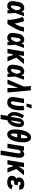

<svg xmlns="http://www.w3.org/2000/svg" viewBox="2493 -3292 1014 6040"><g transform="rotate(90 3000.0 -272.0)"><path d="M176 8Q147 8 120.5 1Q94 -6 72.5 -22Q51 -38 38 -61.5Q25 -85 19.5 -112Q14 -139 15 -167.5Q16 -196 21 -225L41 -345Q45 -368 52 -391Q59 -414 71.5 -435.5Q84 -457 102 -475.5Q120 -494 142 -506Q164 -518 188 -523Q212 -528 235 -528Q257 -528 276.5 -521.5Q296 -515 311 -502Q326 -489 336.5 -472Q347 -455 354 -436Q360 -457 367 -478Q374 -499 381 -520H488Q463 -452 439 -384Q415 -316 389 -249Q394 -187 397 -124.5Q400 -62 404 0H297Q298 -17 298 -34Q298 -51 298 -68Q287 -53 274 -39Q261 -25 245 -14.5Q229 -4 211 2Q193 8 176 8ZM176 -106Q193 -106 209 -116.5Q225 -127 236.5 -141.5Q248 -156 256.5 -172Q265 -188 272.5 -204Q280 -220 287 -236.5Q294 -253 299 -269Q299 -284 297.5 -298.5Q296 -313 293.5 -327.5Q291 -342 288 -356Q285 -370 279 -383Q273 -396 261.5 -405Q250 -414 235 -414Q221 -414 210 -403.5Q199 -393 192 -380Q185 -367 181.5 -353.5Q178 -340 176 -326L156 -206Q154 -196 153 -186.5Q152 -177 151.5 -167.5Q151 -158 151.5 -148.5Q152 -139 154 -130Q156 -121 161 -113.5Q166 -106 176 -106Z M599 0Q606 -43 602.5 -85.5Q599 -128 592.5 -169Q586 -210 578.5 -250.5Q571 -291 561 -331Q551 -371 539.5 -410.5Q528 -450 515 -488L642 -528Q670 -456 689 -379.5Q708 -303 722 -225Q739 -254 755 -284Q771 -314 785 -344Q799 -374 810.5 -405Q822 -436 827 -468L836 -520H974L965 -468Q958 -427 942.5 -386.5Q927 -346 908.5 -306.5Q890 -267 869.5 -228Q849 -189 827 -151Q805 -113 782.5 -75Q760 -37 737 0Z M1176 8Q1147 8 1120.5 1Q1094 -6 1072.5 -22Q1051 -38 1038 -61.5Q1025 -85 1019.5 -112Q1014 -139 1015 -167.5Q1016 -196 1021 -225L1041 -345Q1045 -368 1052 -391Q1059 -414 1071.5 -435.5Q1084 -457 1102 -475.5Q1120 -494 1142 -506Q1164 -518 1188 -523Q1212 -528 1235 -528Q1257 -528 1276.5 -521.5Q1296 -515 1311 -502Q1326 -489 1336.5 -472Q1347 -455 1354 -436Q1360 -457 1367 -478Q1374 -499 1381 -520H1488Q1463 -452 1439 -384Q1415 -316 1389 -249Q1394 -187 1397 -124.5Q1400 -62 1404 0H1297Q1298 -17 1298 -34Q1298 -51 1298 -68Q1287 -53 1274 -39Q1261 -25 1245 -14.5Q1229 -4 1211 2Q1193 8 1176 8ZM1176 -106Q1193 -106 1209 -116.5Q1225 -127 1236.5 -141.5Q1248 -156 1256.5 -172Q1265 -188 1272.5 -204Q1280 -220 1287 -236.5Q1294 -253 1299 -269Q1299 -284 1297.5 -298.5Q1296 -313 1293.5 -327.5Q1291 -342 1288 -356Q1285 -370 1279 -383Q1273 -396 1261.5 -405Q1250 -414 1235 -414Q1221 -414 1210 -403.5Q1199 -393 1192 -380Q1185 -367 1181.5 -353.5Q1178 -340 1176 -326L1156 -206Q1154 -196 1153 -186.5Q1152 -177 1151.5 -167.5Q1151 -158 1151.5 -148.5Q1152 -139 1154 -130Q1156 -121 1161 -113.5Q1166 -106 1176 -106Z M1768 0 1709 -179 1677 -140 1654 0H1516L1602 -520H1740L1712 -351L1836 -520H1996L1795 -281L1910 0Z M2176 8Q2147 8 2120.5 1Q2094 -6 2072.5 -22Q2051 -38 2038 -61.5Q2025 -85 2019.5 -112Q2014 -139 2015 -167.5Q2016 -196 2021 -225L2041 -345Q2045 -368 2052 -391Q2059 -414 2071.5 -435.5Q2084 -457 2102 -475.5Q2120 -494 2142 -506Q2164 -518 2188 -523Q2212 -528 2235 -528Q2257 -528 2276.5 -521.5Q2296 -515 2311 -502Q2326 -489 2336.5 -472Q2347 -455 2354 -436Q2360 -457 2367 -478Q2374 -499 2381 -520H2488Q2463 -452 2439 -384Q2415 -316 2389 -249Q2394 -187 2397 -124.5Q2400 -62 2404 0H2297Q2298 -17 2298 -34Q2298 -51 2298 -68Q2287 -53 2274 -39Q2261 -25 2245 -14.5Q2229 -4 2211 2Q2193 8 2176 8ZM2176 -106Q2193 -106 2209 -116.5Q2225 -127 2236.5 -141.5Q2248 -156 2256.5 -172Q2265 -188 2272.5 -204Q2280 -220 2287 -236.5Q2294 -253 2299 -269Q2299 -284 2297.5 -298.5Q2296 -313 2293.5 -327.5Q2291 -342 2288 -356Q2285 -370 2279 -383Q2273 -396 2261.5 -405Q2250 -414 2235 -414Q2221 -414 2210 -403.5Q2199 -393 2192 -380Q2185 -367 2181.5 -353.5Q2178 -340 2176 -326L2156 -206Q2154 -196 2153 -186.5Q2152 -177 2151.5 -167.5Q2151 -158 2151.5 -148.5Q2152 -139 2154 -130Q2156 -121 2161 -113.5Q2166 -106 2176 -106Z M2480 0 2704 -522 2698 -593Q2696 -629 2692 -664.5Q2688 -700 2681 -735H2822L2890 0H2749L2746 -343L2621 0Z M3211 8Q3181 8 3152.5 2Q3124 -4 3100.5 -19Q3077 -34 3061.5 -57Q3046 -80 3038.5 -107.5Q3031 -135 3031.5 -165Q3032 -195 3037 -225L3086 -520H3224L3172 -206Q3170 -195 3169 -184.5Q3168 -174 3168.5 -163.5Q3169 -153 3171 -143Q3173 -133 3178 -124.5Q3183 -116 3191.5 -111Q3200 -106 3211 -106Q3223 -106 3234.5 -114.5Q3246 -123 3254 -134Q3262 -145 3268 -156.5Q3274 -168 3278.5 -180.5Q3283 -193 3287 -205.5Q3291 -218 3294 -230Q3297 -242 3299.5 -254.5Q3302 -267 3304 -280Q3314 -338 3315 -396Q3316 -454 3310 -511L3447 -521Q3453 -458 3451.5 -393.5Q3450 -329 3439 -264Q3434 -234 3426 -203Q3418 -172 3405 -142.5Q3392 -113 3373.5 -85Q3355 -57 3329.5 -35.5Q3304 -14 3273 -3Q3242 8 3211 8ZM3238 -600 3277 -759H3392L3332 -600Z M3589 215 3625 -3Q3600 -12 3579 -27.5Q3558 -43 3543 -64.5Q3528 -86 3519 -111.5Q3510 -137 3506.5 -164Q3503 -191 3504.5 -219Q3506 -247 3510 -275Q3521 -338 3546.5 -400.5Q3572 -463 3609 -520L3704 -470Q3673 -421 3651 -368Q3629 -315 3620 -261Q3616 -239 3615.5 -216.5Q3615 -194 3618 -173Q3621 -152 3629 -132.5Q3637 -113 3654 -100L3694 -343Q3698 -364 3703.5 -385Q3709 -406 3719.5 -426Q3730 -446 3744 -464Q3758 -482 3776.5 -495Q3795 -508 3816.5 -514Q3838 -520 3859 -520Q3885 -520 3907.5 -510Q3930 -500 3945 -481.5Q3960 -463 3967 -439Q3974 -415 3976.5 -390Q3979 -365 3977 -339Q3975 -313 3970 -288Q3965 -258 3957.5 -228Q3950 -198 3938.5 -169Q3927 -140 3910.5 -113Q3894 -86 3871 -62.5Q3848 -39 3820.5 -22.5Q3793 -6 3763 1L3727 215ZM3767 -106Q3791 -123 3806.5 -147.5Q3822 -172 3832.5 -198Q3843 -224 3850 -251Q3857 -278 3861 -304Q3863 -313 3863.5 -321.5Q3864 -330 3865 -338.5Q3866 -347 3866.5 -355.5Q3867 -364 3867 -372.5Q3867 -381 3866 -389Q3865 -397 3863.5 -405Q3862 -413 3857 -420Q3852 -427 3843 -427Q3837 -427 3832.5 -420.5Q3828 -414 3825 -407.5Q3822 -401 3820 -394.5Q3818 -388 3816 -381.5Q3814 -375 3812 -368Q3810 -361 3809 -354.5Q3808 -348 3806.5 -341.5Q3805 -335 3804 -328Z M4207 8Q4175 8 4147 -5.5Q4119 -19 4101.5 -42.5Q4084 -66 4074 -95Q4064 -124 4058.5 -154.5Q4053 -185 4052.5 -216.5Q4052 -248 4053 -280Q4054 -312 4058 -344.5Q4062 -377 4067 -409Q4072 -435 4077.5 -461.5Q4083 -488 4090.5 -514Q4098 -540 4108 -566Q4118 -592 4131 -616.5Q4144 -641 4161 -664Q4178 -687 4200 -705.5Q4222 -724 4249 -733.5Q4276 -743 4302 -743Q4334 -743 4362 -729.5Q4390 -716 4407.5 -692.5Q4425 -669 4435 -640Q4445 -611 4450.5 -580.5Q4456 -550 4456.5 -518.5Q4457 -487 4456 -455Q4455 -423 4451 -390.5Q4447 -358 4442 -326Q4437 -300 4432 -273.5Q4427 -247 4419 -221Q4411 -195 4401 -169Q4391 -143 4378 -118.5Q4365 -94 4348 -71Q4331 -48 4309.5 -29.5Q4288 -11 4260.5 -1.5Q4233 8 4207 8ZM4319 -424Q4320 -434 4321 -443Q4322 -452 4323 -461Q4324 -470 4325 -479Q4326 -488 4326.5 -497.5Q4327 -507 4327.5 -516Q4328 -525 4328 -534Q4328 -543 4328 -552Q4328 -561 4327.5 -570Q4327 -579 4325.5 -587.5Q4324 -596 4322 -604.5Q4320 -613 4315.5 -621Q4311 -629 4302 -629Q4291 -629 4281 -620.5Q4271 -612 4265 -601.5Q4259 -591 4253.5 -580.5Q4248 -570 4243.5 -559Q4239 -548 4236 -536.5Q4233 -525 4229.5 -514Q4226 -503 4223 -492Q4220 -481 4217.5 -469.5Q4215 -458 4213 -447Q4211 -436 4208 -424ZM4207 -106Q4218 -106 4228 -114.5Q4238 -123 4244.5 -133.5Q4251 -144 4256 -154.5Q4261 -165 4265.5 -176Q4270 -187 4273 -198.5Q4276 -210 4279.5 -221Q4283 -232 4286 -243Q4289 -254 4292 -265.5Q4295 -277 4296.5 -288Q4298 -299 4301 -310H4190Q4190 -301 4189 -292Q4188 -283 4187 -274Q4186 -265 4185 -256Q4184 -247 4183 -237.5Q4182 -228 4181.5 -219Q4181 -210 4181 -201Q4181 -192 4181.5 -183Q4182 -174 4182.5 -165Q4183 -156 4184 -147.5Q4185 -139 4187 -130.5Q4189 -122 4193.5 -114Q4198 -106 4207 -106Z M4714 215 4802 -314Q4804 -325 4805 -335Q4806 -345 4805.5 -355.5Q4805 -366 4803.5 -376Q4802 -386 4797 -394.5Q4792 -403 4784 -408.5Q4776 -414 4765 -414Q4752 -414 4738.5 -408.5Q4725 -403 4716 -392.5Q4707 -382 4702 -369Q4697 -356 4694 -342L4638 0H4500L4586 -520H4724L4712 -450Q4721 -466 4733 -481Q4745 -496 4759.5 -507Q4774 -518 4791.5 -523Q4809 -528 4826 -528Q4852 -528 4875 -518Q4898 -508 4912.5 -489Q4927 -470 4934 -446.5Q4941 -423 4943 -398Q4945 -373 4943 -347Q4941 -321 4937 -295L4852 215Z M5268 0 5209 -179 5177 -140 5154 0H5016L5102 -520H5240L5212 -351L5336 -520H5496L5295 -281L5410 0Z M5713 8Q5685 8 5658.5 4.5Q5632 1 5607.5 -8Q5583 -17 5562 -33Q5541 -49 5528 -71Q5515 -93 5511.5 -120Q5508 -147 5513 -175Q5515 -191 5522 -207.5Q5529 -224 5541 -237.5Q5553 -251 5568.5 -260.5Q5584 -270 5600 -276Q5589 -285 5580 -297Q5571 -309 5566.5 -323.5Q5562 -338 5561.5 -354Q5561 -370 5564 -386Q5567 -407 5576.5 -428.5Q5586 -450 5602 -467Q5618 -484 5638 -496.5Q5658 -509 5679.5 -516Q5701 -523 5723 -525.5Q5745 -528 5767 -528Q5790 -528 5813.5 -525.5Q5837 -523 5858.5 -515.5Q5880 -508 5898 -495.5Q5916 -483 5928 -465Q5940 -447 5944 -424Q5948 -401 5944 -377L5943 -370H5806V-372Q5808 -382 5804.5 -391Q5801 -400 5794 -405Q5787 -410 5777 -412Q5767 -414 5757 -414Q5747 -414 5737 -411.5Q5727 -409 5718.5 -402.5Q5710 -396 5705 -386.5Q5700 -377 5699 -368Q5697 -358 5700.5 -349Q5704 -340 5712 -335.5Q5720 -331 5729 -329Q5738 -327 5748 -327H5806L5787 -213H5729Q5716 -213 5703 -211Q5690 -209 5678 -202.5Q5666 -196 5658 -184.5Q5650 -173 5648 -160Q5646 -146 5652 -134Q5658 -122 5669.5 -116Q5681 -110 5694.5 -108Q5708 -106 5722 -106Q5736 -106 5750.5 -109Q5765 -112 5778 -120Q5791 -128 5801 -140Q5811 -152 5816 -166L5938 -126Q5924 -94 5900 -66.5Q5876 -39 5845 -22Q5814 -5 5780 1.5Q5746 8 5713 8Z"/></g></svg>

Font: Iosevka Heavy
Style: Italic
Weight: 900
Italic angle: -9°
Monospace: yes
Designer: Belleve Invis
Foundry: Belleve Invis
Version: Version 32.5.0; ttfautohint (v1.8.4)